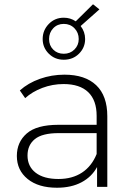

<svg xmlns="http://www.w3.org/2000/svg" viewBox="-20 -876 623 900"><path d="M435 -93Q410 -47 362 -21.5Q314 4 247 4Q160 4 109.5 -37Q59 -78 59 -145Q59 -210 105.5 -250.5Q152 -291 254 -291H433V-333Q433 -406 393.5 -444Q354 -482 278 -482Q226 -482 178.5 -464Q131 -446 98 -416L73 -452Q112 -487 167 -506.5Q222 -526 282 -526Q379 -526 431 -476.5Q483 -427 483 -331V0H435ZM254 -37Q319 -37 364.5 -67Q410 -97 433 -154V-252H255Q178 -252 143.5 -224Q109 -196 109 -147Q109 -96 147 -66.5Q185 -37 254 -37ZM180 -693Q180 -734 208.5 -763.5Q237 -793 279 -793Q310 -793 335 -776L416 -856L446 -832L358 -754Q379 -727 379 -693Q379 -653 350.5 -624.5Q322 -596 279 -596Q237 -596 208.5 -624.5Q180 -653 180 -693ZM349 -693Q349 -723 329 -743.5Q309 -764 279 -764Q249 -764 229.5 -743.5Q210 -723 210 -693Q210 -663 229.5 -643.5Q249 -624 279 -624Q309 -624 329 -644Q349 -664 349 -693Z"/></svg>

Font: Goldbeck Next Light
Style: Regular
Weight: 300
Designer: Julieta Ulanovsky
Foundry: Julieta Ulanovsky
Version: Version 7.200